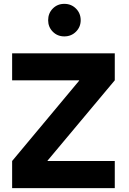

<svg xmlns="http://www.w3.org/2000/svg" viewBox="-20 -977 669 997"><path d="M43 -141 391 -558V-560H43V-700H576V-560L227 -143V-141H576V0H43ZM230 -872Q230 -908 254 -932.5Q278 -957 314 -957Q350 -957 374.5 -932.5Q399 -908 399 -872Q399 -837 374.5 -812.5Q350 -788 314 -788Q278 -788 254 -812.5Q230 -837 230 -872Z"/></svg>

Font: Be Vietnam ExtraBold
Style: Regular
Weight: 800
Designer: Gabriel Lam
Foundry: TypeRant
Version: Version 4.000